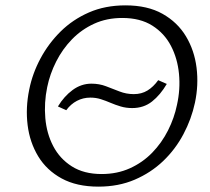

<svg xmlns="http://www.w3.org/2000/svg" viewBox="-20 -687 783 716"><path d="M227 -276 196 -290Q219 -328 251 -351.5Q283 -375 321 -375Q350 -375 375 -365.5Q400 -356 425.5 -346Q451 -336 479 -336Q508 -336 530 -349.5Q552 -363 570 -388L602 -374Q578 -333 547 -308.5Q516 -284 473 -284Q450 -284 430 -290Q410 -296 392.5 -303.5Q375 -311 356.5 -317Q338 -323 317 -323Q290 -323 267 -311Q244 -299 227 -276ZM347 9Q266 9 210 -21.5Q154 -52 122.5 -104Q91 -156 83 -220.5Q75 -285 89 -353Q101 -413 131 -469Q161 -525 206 -569.5Q251 -614 311.5 -640.5Q372 -667 448 -667Q530 -667 586 -635.5Q642 -604 673.5 -551.5Q705 -499 713 -434.5Q721 -370 707 -304Q694 -243 664 -186.5Q634 -130 588.5 -86.5Q543 -43 482.5 -17Q422 9 347 9ZM359 -38Q417 -38 464.5 -59.5Q512 -81 547.5 -117.5Q583 -154 606.5 -200.5Q630 -247 640 -296Q653 -354 647.5 -411.5Q642 -469 617.5 -516Q593 -563 548 -591.5Q503 -620 436 -620Q378 -620 331 -598.5Q284 -577 248.5 -540.5Q213 -504 189.5 -457.5Q166 -411 156 -362Q144 -304 149 -246.5Q154 -189 178.5 -142Q203 -95 248 -66.5Q293 -38 359 -38Z"/></svg>

Font: Ysabeau Infant Light
Style: Italic
Weight: 300
Italic angle: -12°
Designer: Christian Thalmann (Catharsis Fonts)
Version: Version 2.001;gftools[0.9.30]; featfreeze: ss01,ss02,lnum